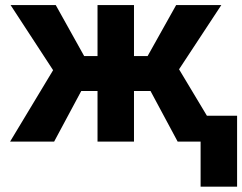

<svg xmlns="http://www.w3.org/2000/svg" viewBox="-20 -548 937 743"><path d="M562.5 -195.8H498.5V0H357.4V-195.8H294.4L189.5 0H19L185.5 -276.4L21 -528.3H195.8L305.7 -331.1H357.4V-528.3H498.5V-331.1H551.3L661.6 -528.3H836.4L672.9 -279.8L840.8 0H667.5ZM897.5 174.3H756.3V-100.1H897.5Z"/></svg>

Font: Robotiche
Style: Bold
Weight: 700
Designer: Google
Version: Version 2.001150; 2014